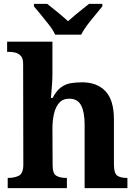

<svg xmlns="http://www.w3.org/2000/svg" viewBox="-20 -976 707 996"><path d="M20 0V-53H22Q56 -53 78.5 -65Q101 -77 101 -122L100 -646Q100 -673 88 -686Q76 -699 59.5 -703Q43 -707 29 -707H17V-760H252V-595Q252 -569 250 -539.5Q248 -510 246 -489Q244 -468 244 -468H253Q273 -506 296.5 -523Q320 -540 347.5 -544.5Q375 -549 406 -549Q483 -549 527 -503Q571 -457 571 -356V-124Q571 -78 587.5 -65.5Q604 -53 638 -53H641V0H419V-329Q419 -394 401 -429Q383 -464 339 -464Q306 -464 287 -442.5Q268 -421 260 -385.5Q252 -350 252 -309L253 -118Q253 -76 272 -64.5Q291 -53 324 -53H327V0ZM266 -796Q256 -819 235.5 -845.5Q215 -872 193.5 -898Q172 -924 156 -943V-956H225Q246 -940 278.5 -913Q311 -886 333 -866Q348 -880 368 -896.5Q388 -913 408 -929Q428 -945 442 -956H511V-943Q496 -924 474 -898Q452 -872 432 -845.5Q412 -819 401 -796Z"/></svg>

Font: NotoSerif-Bold
Style: Regular
Weight: 700
Designer: Monotype Design Team
Foundry: Monotype Imaging Inc.
Version: Version 2.007; ttfautohint (v1.8) -l 8 -r 50 -G 200 -x 14 -D